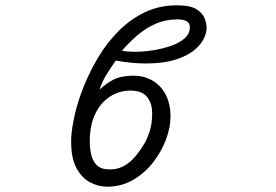

<svg xmlns="http://www.w3.org/2000/svg" viewBox="-20 -700 1040 723"><path d="M248 -179Q250 -218 262 -270Q274 -322 297 -378.5Q320 -435 352.5 -488.5Q385 -542 429 -585.5Q473 -629 527 -654.5Q581 -680 646 -680Q696 -680 719.5 -665.5Q743 -651 750.5 -631Q758 -611 758 -596Q758 -564 733 -532.5Q708 -501 657 -481Q606 -461 529 -461Q504 -461 476 -463.5Q448 -466 416 -472Q394 -441 378.5 -415Q363 -389 355 -362Q378 -385 407 -400Q436 -415 484 -415Q521 -415 552.5 -397.5Q584 -380 603 -345.5Q622 -311 622 -260Q622 -220 605 -174.5Q588 -129 556.5 -88.5Q525 -48 481 -22.5Q437 3 383 3Q350 3 319 -13.5Q288 -30 268 -67Q248 -104 248 -164ZM439 -509Q449 -507 461.5 -506Q474 -505 488 -505Q520 -505 555.5 -510.5Q591 -516 623 -527Q655 -538 675 -555.5Q695 -573 695 -598Q695 -627 648 -627Q603 -627 565 -610Q527 -593 496 -566Q465 -539 439 -509ZM526 -163Q534 -177 543.5 -205Q553 -233 553 -276Q553 -306 538.5 -328.5Q524 -351 498 -356Q485 -359 471 -359Q431 -359 396 -337.5Q361 -316 339.5 -273Q318 -230 318 -167Q318 -144 323 -119.5Q328 -95 344 -78.5Q360 -62 394 -62Q432 -62 463 -85.5Q494 -109 526 -163Z"/></svg>

Font: Klee One SemiBold
Style: Regular
Weight: 600
Designer: Fontworks Inc.
Foundry: Fontworks Inc.
Version: Version 1.00;January 12, 2022;FontCreator 13.0.0.2683 64-bit